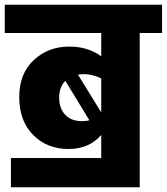

<svg xmlns="http://www.w3.org/2000/svg" viewBox="-40 -715 702 808"><path d="M642 -695V-576H548V73H6V-50H386V-147Q335 -88 248 -88Q158 -88 99.5 -147Q41 -206 41 -307Q41 -405 102 -462Q163 -519 251 -519Q330 -519 386 -478V-576H-20V-695ZM386 -385Q348 -403 314 -403Q304 -403 288 -401L386 -242ZM209 -304Q209 -258 235 -231.5Q261 -205 305 -205Q323 -205 336 -209L235 -375Q209 -349 209 -304Z"/></svg>

Font: FiraGO ExtraBold
Style: Regular
Weight: 800
Designer: bBox Type
Foundry: bBox Type GmbH
Version: Version 1.001;PS 001.001;hotconv 1.0.88;makeotf.lib2.5.64775